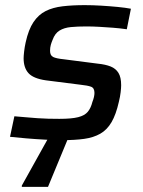

<svg xmlns="http://www.w3.org/2000/svg" viewBox="-20 -538 558 748"><path d="M224 8Q192 8 154.5 6Q117 4 82 1Q47 -2 19 -5L36 -85Q61 -83 83 -81Q105 -79 126.5 -77.5Q148 -76 168.5 -75.5Q189 -75 211 -75Q259 -75 284.5 -81.5Q310 -88 322 -102.5Q334 -117 340 -141Q344 -151 346 -160Q348 -169 348 -176Q348 -195 335 -200Q322 -205 293 -208L159 -225Q110 -232 91 -253Q72 -274 72 -311Q72 -320 74 -337.5Q76 -355 80 -373Q91 -423 110.5 -452Q130 -481 158 -495Q186 -509 224 -513.5Q262 -518 310 -518Q341 -518 374 -516Q407 -514 438 -511Q469 -508 490 -504L474 -424Q446 -428 419.5 -430Q393 -432 367 -433.5Q341 -435 316 -435Q282 -435 256 -432.5Q230 -430 212 -419Q194 -408 185 -383Q181 -374 178 -363.5Q175 -353 175 -340Q175 -322 187 -316Q199 -310 229 -307L361 -290Q391 -287 411 -279Q431 -271 441.5 -254Q452 -237 452 -206Q452 -196 450 -178.5Q448 -161 443 -141Q432 -92 414.5 -62Q397 -32 370.5 -17Q344 -2 308 3Q272 8 224 8ZM65 190V185L178 -18H251V-13L167 190Z"/></svg>

Font: Saira Thin Medium
Style: Italic
Weight: 500
Italic angle: -12°
Version: Version 1.101